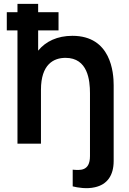

<svg xmlns="http://www.w3.org/2000/svg" viewBox="-20 -740 666 989"><path d="M469 224.5C532 210.5 565.5 164 565.5 89V-301.5C565.5 -365.5 552 -555.5 353 -555.5C275.5 -555.5 215.5 -527 176.5 -479V-583.5H281.5V-677H176.5V-720H70V-677H15V-583.5H70V0H191V-277.5C191 -408.5 256 -442 317.5 -442C432.5 -442 443.5 -326.5 443.5 -260V64C443.5 143.5 391 137 354.5 134V220C379.5 226.5 427 234.5 469 224.5Z"/></svg>

Font: Hauora
Style: Bold
Weight: 700
Designer: Wayne Shih
Foundry: WCYS
Version: Version 1.001;hotconv 1.0.109;makeotfexe 2.5.65596